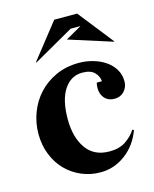

<svg xmlns="http://www.w3.org/2000/svg" viewBox="-112 -804 716 891"><g transform="rotate(-15 246.0 -358.0)"><path d="M460 -138Q435 -69 380.5 -28.5Q326 12 261 12Q212 12 169 -6.5Q126 -25 94.5 -57.5Q63 -90 45 -135.5Q27 -181 27 -234Q27 -287 45.5 -336Q64 -385 98.5 -422.5Q133 -460 182.5 -482.5Q232 -505 293 -505Q328 -505 361 -495.5Q394 -486 419.5 -468.5Q445 -451 460.5 -425.5Q476 -400 476 -368Q476 -340 458 -320.5Q440 -301 412 -301Q376 -301 358.5 -327.5Q341 -354 350 -395H375Q373 -420 354.5 -438.5Q336 -457 296 -457Q242 -457 209 -407.5Q176 -358 176 -265Q176 -179 213.5 -125Q251 -71 326 -71Q373 -71 403.5 -91.5Q434 -112 453 -141ZM105 -558H101L235 -728H345L479 -558H475L268 -624L345 -668H298Z"/></g></svg>

Font: Redaction
Style: Bold
Weight: 700
Designer: Jeremy Mickel / Forest Young
Foundry: MCKL
Version: Version 2.001; Redaction Bold